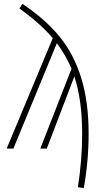

<svg xmlns="http://www.w3.org/2000/svg" viewBox="-20 -763 530 986"><path d="M95.2 -743.2Q213.9 -663.6 286.6 -574.2Q359.4 -484.9 397.2 -362.5Q435.1 -240.2 435.1 -77.1Q435.1 64.9 410.2 203.1L379.9 198.2Q401.9 59.6 401.9 -77.1Q401.9 -249.5 361.8 -370.1L220.2 0H187L347.2 -410.2Q318.8 -478 272 -541L48.8 0H14.2L251 -566.9Q187.5 -642.1 80.1 -719.2Z"/></svg>

Font: Fira Sans Compressed UltraLight
Style: Regular
Weight: 200
Width: 1
Designer: Carrois Corporate & Edenspiekermann AG
Foundry: Carrois Corporate GbR & Edenspiekermann AG
Version: Version 4.203;PS 004.203;hotconv 1.0.88;makeotf.lib2.5.64775